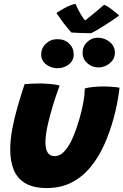

<svg xmlns="http://www.w3.org/2000/svg" viewBox="-20 -944 640 995"><path d="M519.5 -919.5Q533 -914.5 550.2 -902Q567.5 -889.5 581.2 -878Q595 -866.5 597.5 -863.5Q574.5 -846.5 545.5 -827.5Q516.5 -808.5 491 -793.2Q465.5 -778 452.5 -772Q438 -772 418.5 -772.5Q399 -773 380.5 -773.8Q362 -774.5 350 -775.5Q330.5 -797 312 -821.2Q293.5 -845.5 272.5 -876.5Q288.5 -888.5 317.8 -903.8Q347 -919 371 -924.5Q377 -910 384.5 -895.8Q392 -881.5 399.2 -869Q406.5 -856.5 412.8 -847.8Q419 -839 423 -835H416.5Q422.5 -839 438.8 -852Q455 -865 476.8 -883Q498.5 -901 519.5 -919.5ZM419.5 -485.5Q435 -490.5 462.2 -493.2Q489.5 -496 514.5 -496Q535 -496 559.8 -494.2Q584.5 -492.5 599.5 -489.5Q595 -452 588 -414Q581 -376 571 -339Q551 -263 521 -196Q491 -129 449.2 -78.2Q407.5 -27.5 351.5 1.5Q295.5 30.5 222.5 30.5Q153.5 30.5 111.8 6Q70 -18.5 51.5 -63.2Q33 -108 33 -168.5Q33 -217.5 43.2 -273.8Q53.5 -330 70.8 -389.8Q88 -449.5 107.5 -508Q123 -509.5 146.8 -510.5Q170.5 -511.5 190 -511.5Q218.5 -511 246.2 -508.2Q274 -505.5 289 -500.5Q271 -452 254.2 -397.5Q237.5 -343 226.5 -293Q215.5 -243 215.5 -205.5Q215.5 -172.5 226.8 -153.8Q238 -135 262.5 -135Q292.5 -135 316.5 -162.8Q340.5 -190.5 359.5 -235.8Q378.5 -281 393 -332.5Q405 -375.5 412 -414Q419 -452.5 419.5 -485.5ZM277.5 -590.5Q245 -590.5 219.2 -610Q193.5 -629.5 193.5 -661Q193.5 -695 218 -718Q242.5 -741 277 -741Q315.5 -741 338.8 -718Q362 -695 362 -661.5Q362 -630.5 337 -610.5Q312 -590.5 277.5 -590.5ZM490 -594.5Q457 -594.5 432.5 -616.5Q408 -638.5 408 -670.5Q408 -703 431.2 -725.8Q454.5 -748.5 486.5 -748.5Q522 -748.5 548.8 -726.5Q575.5 -704.5 575.5 -671Q575.5 -648 562.8 -631Q550 -614 530.5 -604.2Q511 -594.5 490 -594.5Z"/></svg>

Font: Grandstander Thin ExtraBold
Style: Italic
Weight: 800
Italic angle: -15°
Version: Version 1.200